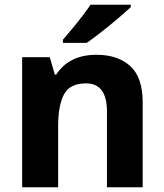

<svg xmlns="http://www.w3.org/2000/svg" viewBox="-20 -786 690 806"><path d="M385 -556Q475 -556 527 -508.5Q579 -461 579 -356V0H429V-318Q429 -436 341 -436Q273 -436 248.5 -389.5Q224 -343 224 -256V0H73V-546H189L210 -473H216Q270 -556 385 -556ZM529 -756Q514 -742 491 -722Q468 -702 441 -680Q414 -658 388.5 -638.5Q363 -619 344 -606H244V-619Q260 -638 281.5 -663.5Q303 -689 324 -716.5Q345 -744 360 -766H529Z"/></svg>

Font: Noto Sans Meetei Mayek
Style: Bold
Weight: 700
Designer: Monotype Design Team and Neelakash Kshetrimayum
Foundry: Monotype Imaging Inc.
Version: Version 2.002; ttfautohint (v1.8.4.7-5d5b)